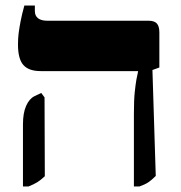

<svg xmlns="http://www.w3.org/2000/svg" viewBox="-20 -667 656 694"><path d="M464 7V-255Q464 -305 467 -333.5Q470 -362 473 -379Q476 -396 479 -408V-410H127Q84 -410 64.5 -432Q45 -454 45 -506Q45 -529 47.5 -548Q50 -567 54.5 -590.5Q59 -614 68 -647H106V-627Q106 -610 117.5 -601Q129 -592 152 -592H518Q538 -592 547 -582Q556 -572 556 -550V-423L531 -414L543 -31Q528 -16 516 -8Q504 0 484 7ZM63 7V-217Q63 -259 74.5 -284.5Q86 -310 104 -319L129 -331L141 -315L142 -30Q127 -16 115 -8.5Q103 -1 83 7Z"/></svg>

Font: Noto Serif Hebrew ExtraBold
Style: Regular
Weight: 800
Version: Version 2.003